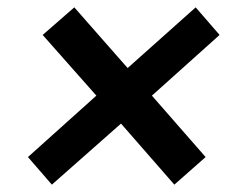

<svg xmlns="http://www.w3.org/2000/svg" viewBox="-20 -566 617 522"><path d="M121 -64 56 -139 242 -306 96 -471 182 -546 327 -381 512 -546 577 -471 393 -306 539 -139 454 -64 309 -230Z"/></svg>

Font: Expletus Sans
Style: Bold Italic
Weight: 700
Italic angle: -7°
Version: Version 7.500